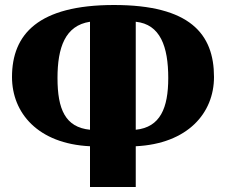

<svg xmlns="http://www.w3.org/2000/svg" viewBox="-20 -748 904 768"><path d="M340 0H523V-163C730 -173 836 -295 836 -440C836 -613 739 -728 436 -728C133 -728 28 -611 28 -440C28 -296 132 -173 340 -163ZM340 -229C241 -239 210 -311 210 -436C210 -557 240 -646 340 -661ZM523 -229V-661C621 -651 653 -562 653 -436C653 -316 621 -239 523 -229Z"/></svg>

Font: Noto Serif Georgian Black
Style: Regular
Weight: 900
Designer: Monotype Design Team, Akaki Razmadze
Foundry: Google LLC
Version: Version 2.003